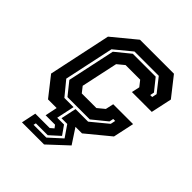

<svg xmlns="http://www.w3.org/2000/svg" viewBox="-197 -667 967 967"><g transform="rotate(45 287.0 -183.0)"><path d="M116.5 174.5 133 96H235.5L254 80L242.5 65H175.5L189 0H127.5L46.5 -103L117.5 -437L242.5 -540H484.5L565.5 -437L541.5 -325H400L409.5 -368L385.5 -398.5H281.5L244.5 -368L202.5 -172L226.5 -141.5H330.5L367.5 -172L377 -215H518.5L494.5 -103L369.5 0H323L375.5 80L274 174.5ZM166.5 142H257.5L325.5 80L283.5 19H242.5L260 -63.5H349.5L438 -136.5L443.5 -162.5H429.5L425 -140.5L347.5 -77.5H188.5L134 -145.5L188.5 -400.5L267 -464.5H430L480.5 -401.5L476 -379.5H490L495.5 -405.5L438 -478.5H265L175 -404.5L118.5 -139L180.5 -63.5H246L225.5 32.5H274L307.5 80L254 128.5H169.5Z"/></g></svg>

Font: Tourney Thin
Style: Bold Italic
Weight: 700
Italic angle: -12°
Version: Version 1.015